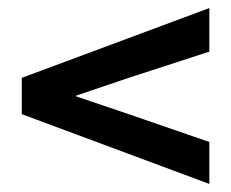

<svg xmlns="http://www.w3.org/2000/svg" viewBox="-20 -570 573 476"><path d="M34 -287 499 -114V-218L299 -287L166 -332L299 -377L499 -442V-550L34 -377Z"/></svg>

Font: Falling Sky
Style: Med
Weight: 500
Designer: Paul D. Hunt
Foundry: Adobe Systems Incorporated
Version: Version 1.02